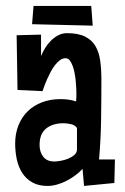

<svg xmlns="http://www.w3.org/2000/svg" viewBox="-20 -612 414 637"><path d="M361.3 -83 359.4 -4.9 258.8 4.9 253.9 -51.8Q243.7 -40.5 230.2 -30.5Q216.8 -20.5 201.4 -12.5Q186 -4.4 169.7 0.2Q153.3 4.9 137.7 4.9Q107.4 4.9 86.7 -7.1Q65.9 -19 53.5 -38.8Q41 -58.6 35.6 -84Q30.3 -109.4 30.3 -135.7Q30.3 -168.9 41.3 -196.3Q52.2 -223.6 72 -242.9Q91.8 -262.2 119.6 -272.7Q147.5 -283.2 180.7 -283.2Q193.8 -283.2 206.8 -281.5Q219.7 -279.8 232.4 -275.4Q233.4 -283.7 233.4 -291Q233.4 -298.3 233.4 -306.6Q233.4 -311 232.9 -321Q232.4 -331.1 231.2 -343.5Q230 -356 227.5 -369.4Q225.1 -382.8 220.9 -393.8Q216.8 -404.8 211.2 -411.9Q205.6 -418.9 197.3 -418.9Q188 -418.9 179.2 -412.6Q170.4 -406.2 162.6 -396.2Q154.8 -386.2 148.2 -373.8Q141.6 -361.3 136.2 -349.1Q130.9 -336.9 127 -326.4Q123 -315.9 121.1 -309.6L38.1 -313.5L35.2 -495.1L116.2 -497.1V-425.8Q121.1 -438.5 129.4 -452.1Q137.7 -465.8 148.7 -476.8Q159.7 -487.8 173.1 -494.9Q186.5 -502 202.1 -502Q239.3 -502 262 -490.7Q284.7 -479.5 296.6 -459.2Q308.6 -439 312.5 -410.4Q316.4 -381.8 316.4 -347.7Q316.4 -281.2 315.4 -215.3Q314.5 -149.4 308.6 -83ZM235.4 -116.2V-187.5Q228.5 -197.3 215.1 -200.2Q201.7 -203.1 190.4 -203.1Q155.3 -203.1 133.3 -185.8Q111.3 -168.5 111.3 -130.9Q111.3 -107.9 123.5 -92Q135.7 -76.2 160.2 -76.2Q168 -76.2 180.9 -78.4Q193.8 -80.6 205.8 -85.4Q217.8 -90.3 226.6 -97.9Q235.4 -105.5 235.4 -116.2ZM287.6 -526.9 86.4 -531.7 91.3 -592.3H282.7Z"/></svg>

Font: Maiden Orange
Style: Regular
Weight: 400
Designer: Astigmatic (AOETI)
Foundry: Astigmatic (AOETI)
Version: Version 1.001